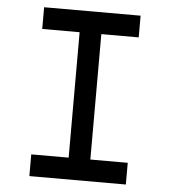

<svg xmlns="http://www.w3.org/2000/svg" viewBox="-51 -746 702 793"><g transform="rotate(5 300.0 -350.0)"><path d="M255 -90V-610H100V-700H500V-610H345V-90H500V0H100V-90Z"/></g></svg>

Font: Fliege Mono Thin
Style: Regular
Weight: 100
Version: Version 0.020;Glyphs 3.3 (3306)